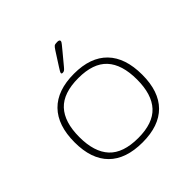

<svg xmlns="http://www.w3.org/2000/svg" viewBox="-183 -885 1057 1057"><g transform="rotate(-45 345.5 -356.0)"><path d="M347 6Q217 6 149.5 -61.5Q82 -129 82 -259Q82 -391 149.5 -460Q217 -529 347 -529Q475 -529 542 -460Q609 -391 609 -259Q609 -129 542 -61.5Q475 6 347 6ZM347 -28Q462 -28 516 -86.5Q570 -145 570 -261Q570 -378 516 -436.5Q462 -495 347 -495Q230 -495 175.5 -436.5Q121 -378 121 -261Q121 -145 175.5 -86.5Q230 -28 347 -28ZM307 -576Q298 -576 298 -582Q298 -587 304.5 -597Q311 -607 315 -614L365 -692Q376 -709 382 -713.5Q388 -718 405 -718Q423 -718 423 -708Q423 -701 413 -689.5Q403 -678 388 -659L334 -594Q325 -583 319.5 -579.5Q314 -576 307 -576Z"/></g></svg>

Font: Asap Expanded Thin
Style: Regular
Weight: 100
Width: 7
Designer: Pablo Cosgaya
Foundry: Omnibus-Type
Version: Version 3.001; ttfautohint (v1.8.4.7-5d5b)